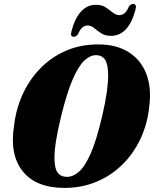

<svg xmlns="http://www.w3.org/2000/svg" viewBox="-20 -934 773 964"><path d="M473.5 -711Q564 -711 625.5 -672.5Q687 -634 714.2 -564Q741.5 -494 729.5 -400Q720.5 -311.5 685.2 -236.8Q650 -162 593.5 -106.8Q537 -51.5 463.2 -21Q389.5 9.5 304 9.5Q160 9.5 93.5 -74.8Q27 -159 51 -305.5Q60.5 -387 93.5 -460Q126.5 -533 181.2 -589.5Q236 -646 309.5 -678.5Q383 -711 473.5 -711ZM317 -46Q346.5 -46 376.2 -71.5Q406 -97 435.5 -163.8Q465 -230.5 493.5 -353.5Q509 -420 516 -469.5Q523 -519 523 -554Q523 -610.5 507.8 -633.8Q492.5 -657 461.5 -657Q432.5 -657 403.5 -630Q374.5 -603 345.5 -536.8Q316.5 -470.5 287.5 -352.5Q270 -281 261.8 -229.8Q253.5 -178.5 253.5 -143.5Q253.5 -89 269.2 -67.5Q285 -46 317 -46ZM537 -754Q508 -754 488.2 -767Q468.5 -780 452.8 -793Q437 -806 420 -806Q390 -806 373 -765Q364 -749.5 350 -749.5Q331 -749.5 339 -777.5Q355.5 -842 386.8 -876Q418 -910 461.5 -910Q491 -910 510.8 -897Q530.5 -884 546.2 -871Q562 -858 579.5 -858Q609.5 -858 626 -899Q634.5 -914 649 -914Q667.5 -914 660.5 -886Q625.5 -754 537 -754Z"/></svg>

Font: Fraunces 144pt S050 Black
Style: Italic
Weight: 900
Italic angle: -16°
Version: Version 1.000; ttfautohint (v1.8.3)